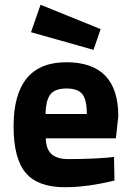

<svg xmlns="http://www.w3.org/2000/svg" viewBox="-20 -773 550 805"><path d="M264 -106Q357 -106 430 -112L458 -115L460 -16Q345 12 252 12Q139 12 88 -48Q37 -108 37 -243Q37 -512 258 -512Q476 -512 476 -286L466 -193H172Q173 -147 196.5 -126.5Q220 -106 264 -106ZM344 -295Q344 -355 325 -378.5Q306 -402 258.5 -402Q211 -402 191.5 -377.5Q172 -353 171 -295ZM150 -753 402 -651 372 -564 110 -638Z"/></svg>

Font: Titillium-CLs Web
Style: CLs-Bold
Weight: 700
Version: Version 1.002;PS 57.000;hotconv 1.0.70;makeotf.lib2.5.55311